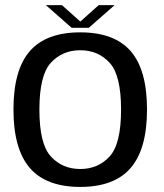

<svg xmlns="http://www.w3.org/2000/svg" viewBox="-20 -725 641 749"><path d="M293 4.2Q425.9 4.2 489.7 -69.7Q553.5 -143.7 553.5 -297.8Q553.5 -452.4 489.7 -525.6Q425.9 -598.8 293 -598.8Q160.3 -598.8 96.4 -525.6Q32.5 -452.4 32.5 -297.8Q32.5 -143.7 96.4 -69.7Q160.3 4.2 293 4.2ZM293 -65.7Q223.6 -65.7 178.6 -114.4Q133.7 -163 133.7 -297.3Q133.7 -431.9 178.6 -480.4Q223.6 -529 293 -529Q362.6 -529 407.4 -480.4Q452.3 -431.9 452.3 -297.3Q452.3 -163 407.4 -114.4Q362.6 -65.7 293 -65.7ZM259.5 -616.5H326.3L427.2 -705.1H365.2L293.3 -640.9L221.4 -705.1H158.8Z"/></svg>

Font: Anybody Thin
Style: Regular
Weight: 100
Designer: Tyler Finck
Foundry: Etcetera Type Company
Version: Version 1.114;gftools[0.9.25]